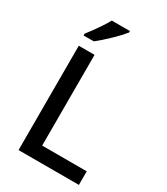

<svg xmlns="http://www.w3.org/2000/svg" viewBox="-227 -1039 989 1138"><g transform="rotate(30 268.0 -470.5)"><path d="M95 0V-714H203V-93H508V0ZM314 -931Q303 -917 284.5 -897Q266 -877 243.5 -855.5Q221 -834 199 -814.5Q177 -795 159 -781H89V-793Q104 -812 123 -838Q142 -864 160 -891.5Q178 -919 190 -941H314Z"/></g></svg>

Font: Noto Sans Armenian Medium
Style: Regular
Weight: 500
Designer: Monotype Design Team
Foundry: Monotype Imaging Inc.
Version: Version 2.007